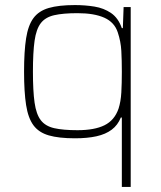

<svg xmlns="http://www.w3.org/2000/svg" viewBox="-20 -538 636 758"><path d="M461 200V-74H457Q445 -44 421 -26Q397 -8 361 0Q325 8 276 8Q212 8 172.5 -3.5Q133 -15 112 -43.5Q91 -72 83 -123.5Q75 -175 75 -255Q75 -335 83 -386.5Q91 -438 112 -466.5Q133 -495 172.5 -506.5Q212 -518 276 -518Q316 -518 353 -512Q390 -506 418.5 -486.5Q447 -467 461 -427H465L468 -510H496V200ZM286 -24Q353 -24 392.5 -43.5Q432 -63 448 -109Q457 -137 459 -173Q461 -209 461 -255Q461 -300 459 -337Q457 -374 445 -410Q432 -450 392 -468Q352 -486 286 -486Q229 -486 194 -478Q159 -470 141 -446.5Q123 -423 116.5 -377Q110 -331 110 -255Q110 -179 116.5 -133Q123 -87 141 -63.5Q159 -40 194 -32Q229 -24 286 -24Z"/></svg>

Font: Saira Thin Thin
Style: Regular
Weight: 250
Version: Version 1.101